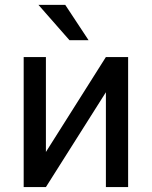

<svg xmlns="http://www.w3.org/2000/svg" viewBox="-20 -760 617 780"><path d="M410.2 -528.3 166.5 -142.6V-528.3H76.2V0H166.5L410.2 -385.3V0H500.5V-528.3ZM339.8 -596.7 245.1 -740.2H136.2L262.2 -596.7Z"/></svg>

Font: Roboto1
Style: rg
Weight: 400
Designer: Google
Version: Version 2.137; 2017